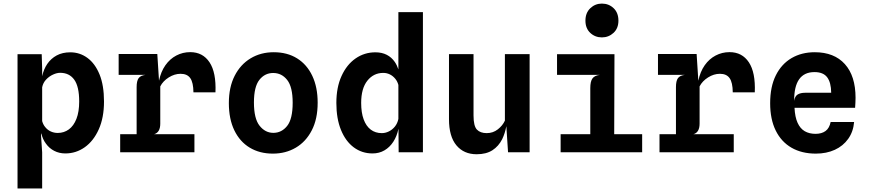

<svg xmlns="http://www.w3.org/2000/svg" viewBox="-20 -847 4840 1068"><path d="M77.5 201.5V-545.5H212L214.5 -464.5V-423Q223 -462 243 -491.5Q263.5 -521.5 295.5 -538.8Q327.5 -556 371 -556Q424 -556 466.5 -524.8Q509 -493.5 533.8 -432.8Q558.5 -372 558.5 -282.5Q558.5 -192.5 529.5 -127.8Q500.5 -63 451.8 -28.2Q403 6.5 343.5 6.5Q309.5 6.5 281.8 -7.8Q254 -22 235.5 -48Q217 -72.5 209.5 -106L208 -97L214.5 0.5V201.5ZM214.5 -361.5V-173.5Q220 -153.5 232 -139.5Q245 -123.5 263 -115.5Q281 -107.5 301 -107.5Q336 -107.5 363 -127.2Q390 -147 405.2 -186Q420.5 -225 420.5 -282.5Q420.5 -365.5 393 -403.8Q365.5 -442 314.5 -442Q296.5 -442 275 -432.2Q253.5 -422.5 236.5 -404.5Q219.5 -386.5 214.5 -361.5Z M648.5 0V-100.5H740V-362.5Q740 -396.5 750.8 -411.8Q761.5 -427 789 -430.5H640V-546.5H855L864.5 -398Q875 -448.5 900 -484Q925 -519.5 960.8 -538.2Q996.5 -557 1038 -557Q1108 -557 1145.5 -500.5Q1183 -444 1178.5 -333.5H1056Q1055.5 -388 1038.5 -412.2Q1021.5 -436.5 984.5 -436.5Q950.5 -436.5 918.5 -416.2Q886.5 -396 871.5 -366.5V-159.5Q871.5 -135 862.8 -120Q854 -105 837 -100.5H1061.5V0Z M1498 7.5Q1424 7.5 1369 -25.8Q1314 -59 1283.5 -122Q1253 -185 1253 -273.5Q1253 -362 1285.2 -425.2Q1317.5 -488.5 1374 -522.5Q1430.5 -556.5 1502.5 -556.5Q1578 -556.5 1632.8 -522.2Q1687.5 -488 1717.2 -425Q1747 -362 1747 -276Q1747 -185 1714.2 -121.8Q1681.5 -58.5 1625.2 -25.5Q1569 7.5 1498 7.5ZM1500.5 -108Q1546.5 -108 1577.2 -146.5Q1608 -185 1608 -275.5Q1608 -363.5 1577.5 -402.2Q1547 -441 1499.5 -441Q1453 -441 1422.8 -402.8Q1392.5 -364.5 1392.5 -277Q1392.5 -187 1424 -147.5Q1455.5 -108 1500.5 -108Z M2052 6.5Q1993.5 6.5 1948 -27.2Q1902.5 -61 1876.8 -124Q1851 -187 1851 -274.5Q1851 -361 1879.8 -424.2Q1908.5 -487.5 1957.8 -521.8Q2007 -556 2068 -556Q2104.5 -556 2131.5 -542Q2158.5 -528 2176 -502.5Q2188.5 -484 2196 -461V-779.5H2332.5V0H2197.5L2196.5 -131L2196 -129Q2187.5 -89 2167.8 -58.5Q2148 -28 2118.8 -10.8Q2089.5 6.5 2052 6.5ZM2196 -374.5Q2190.5 -394.5 2179 -408.5Q2166 -424.5 2148.8 -433Q2131.5 -441.5 2112 -441.5Q2058 -441.5 2023.5 -398.2Q1989 -355 1989 -274.5Q1989 -220.5 2002.8 -183Q2016.5 -145.5 2042.2 -126Q2068 -106.5 2104 -106.5Q2124 -106.5 2143.2 -116Q2162.5 -125.5 2176.8 -143.2Q2191 -161 2196 -185.5Z M2631.5 11Q2560 11 2518.8 -38.5Q2477.5 -88 2477.5 -184V-546H2614V-204.5Q2614 -146 2632.8 -126.2Q2651.5 -106.5 2687.5 -106.5Q2722.5 -106.5 2749.2 -127.5Q2776 -148.5 2788.5 -176V-546H2926V0H2806L2796.5 -145Q2789 -105 2773.5 -73Q2753.5 -33.5 2719 -11.2Q2684.5 11 2631.5 11Z M3098.5 0V-100.5H3263.5V-357Q3263.5 -393.5 3275.2 -410.2Q3287 -427 3316.5 -430.5H3078.5V-545.5H3398L3396.5 -100.5H3552V0ZM3328 -639Q3290 -639 3263.2 -664.2Q3236.5 -689.5 3236.5 -732Q3236.5 -775.5 3263.5 -801.2Q3290.5 -827 3328 -827Q3366.5 -827 3393.2 -801.5Q3420 -776 3420 -732Q3420 -689.5 3392.8 -664.2Q3365.5 -639 3328 -639Z M3648.5 0V-100.5H3740V-362.5Q3740 -396.5 3750.8 -411.8Q3761.5 -427 3789 -430.5H3640V-546.5H3855L3864.5 -398Q3875 -448.5 3900 -484Q3925 -519.5 3960.8 -538.2Q3996.5 -557 4038 -557Q4108 -557 4145.5 -500.5Q4183 -444 4178.5 -333.5H4056Q4055.5 -388 4038.5 -412.2Q4021.5 -436.5 3984.5 -436.5Q3950.5 -436.5 3918.5 -416.2Q3886.5 -396 3871.5 -366.5V-159.5Q3871.5 -135 3862.8 -120Q3854 -105 3837 -100.5H4061.5V0Z M4518 7.5Q4440 7.5 4383 -25.2Q4326 -58 4295 -120.8Q4264 -183.5 4264 -273Q4264 -364.5 4295.5 -427.8Q4327 -491 4383 -523.8Q4439 -556.5 4512 -556.5Q4620 -556.5 4679.5 -490.5Q4739 -424.5 4739 -303Q4739 -288 4738.2 -275.5Q4737.5 -263 4736.5 -247.5H4399.5Q4402 -196 4416.5 -164Q4431 -132 4456.2 -117.2Q4481.5 -102.5 4516.5 -102.5Q4550.5 -102.5 4572 -118.2Q4593.5 -134 4600.5 -168.5H4731Q4726.5 -114.5 4698.2 -74.8Q4670 -35 4623.8 -13.8Q4577.5 7.5 4518 7.5ZM4397.5 -286Q4401.5 -312 4417.2 -321.5Q4433 -331 4458.5 -331H4603.5Q4603 -388 4581.2 -417Q4559.5 -446 4510.5 -446Q4453.5 -446 4425.2 -406Q4397 -366 4397.5 -286Z"/></svg>

Font: Spline Sans Mono SemiBold
Style: Regular
Weight: 600
Monospace: yes
Version: Version 1.004